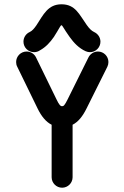

<svg xmlns="http://www.w3.org/2000/svg" viewBox="-20 -875 578 895"><path d="M392.6 -607.9 295.4 -412.1C281.2 -383.3 276.4 -379.9 269.5 -379.9C262.2 -379.9 256.3 -384.8 243.2 -412.1L147.9 -607.4C140.1 -623.5 123.5 -634.8 104 -634.8C77.1 -634.8 55.2 -612.8 55.2 -585.9C55.2 -578.1 56.6 -571.3 60.1 -564.5L155.3 -369.1C172.9 -333 194.3 -306.6 220.7 -293.5V-48.8C220.7 -22 242.7 0 269.5 0C296.4 0 318.4 -22 318.4 -48.8V-293.5C345.2 -307.1 365.7 -333.5 383.3 -369.1L480.5 -564C483.9 -571.3 485.4 -578.1 485.4 -585.9C485.4 -612.8 463.4 -634.8 436.5 -634.8C417.5 -634.8 400.4 -623.5 392.6 -607.9ZM418.9 -725.6C406.2 -731.4 395.5 -742.7 383.8 -759.3C349.6 -807.1 331.5 -855 266.6 -855C203.6 -855 182.1 -806.6 149.9 -757.3C138.7 -741.2 129.9 -731 118.2 -725.6C101.1 -717.8 89.4 -700.7 89.4 -680.7C89.4 -653.8 111.3 -631.8 138.7 -631.8C148.9 -631.8 158.2 -634.8 166.5 -640.6C193.4 -655.3 213.9 -677.7 231 -702.6C256.3 -741.7 261.7 -757.3 266.6 -757.3C271 -757.3 276.4 -742.2 304.7 -702.6C324.2 -675.3 347.7 -650.4 379.4 -636.2C385.7 -633.3 392.6 -631.8 399.4 -631.8C426.3 -631.8 448.2 -653.8 448.2 -680.7C448.2 -700.7 436 -717.8 418.9 -725.6Z"/></svg>

Font: Velvelyne Book
Style: Bold
Weight: 700
Designer: Manon Van der Borght et Mariel Nils
Foundry: Velvetyne
Version: Version 1.070;Glyphs 3.3.1 (3343)